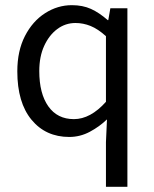

<svg xmlns="http://www.w3.org/2000/svg" viewBox="-20 -518 595 743"><path d="M390 205V32L394 -56Q365 -28 327.5 -8Q290 12 248 12Q157 12 102 -54.5Q47 -121 47 -242Q47 -321 76.5 -378.5Q106 -436 154.5 -467Q203 -498 258 -498Q300 -498 332 -483.5Q364 -469 397 -440H399L407 -486H473V205ZM266 -57Q330 -57 390 -124V-378Q359 -406 330.5 -417.5Q302 -429 272 -429Q233 -429 201.5 -405.5Q170 -382 151 -340.5Q132 -299 132 -243Q132 -156 167 -106.5Q202 -57 266 -57Z"/></svg>

Font: .
Style: 
Weight: 400
Designer: Paul D. Hunt, Dalton Maag
Foundry: Dalton Maag Ltd
Version: Version 1.200